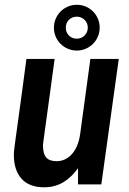

<svg xmlns="http://www.w3.org/2000/svg" viewBox="-20 -773 541 805"><path d="M38.1 -123Q38.1 -129.9 38.6 -136.5Q39.1 -143.1 40.8 -156.7Q42.5 -170.4 45.9 -195.1Q49.3 -219.7 55.2 -262.2Q61 -304.7 69.8 -368.9Q78.6 -433.1 90.8 -525.9H209Q197.3 -439.5 189.2 -379.4Q181.2 -319.3 175.5 -279.8Q169.9 -240.2 167 -217.8Q164.1 -195.3 162.4 -183.8Q160.6 -172.4 160.4 -168.7Q160.2 -165 160.2 -163.1Q160.2 -128.4 173.6 -112.8Q187 -97.2 217.8 -97.2Q235.4 -97.2 251.5 -104.5Q267.6 -111.8 280.8 -126.2Q293.9 -140.6 303 -161.6Q312 -182.6 315.9 -210L358.9 -525.9H478L404.8 0H307.1V-67.9Q294.9 -50.8 280.5 -36.4Q266.1 -22 248.8 -11Q231.4 0 210.7 6.1Q189.9 12.2 165 12.2Q102.1 12.2 70.1 -23.9Q38.1 -60.1 38.1 -123ZM302.2 -561Q282.7 -561 265.1 -568.4Q247.6 -575.7 234.4 -588.6Q221.2 -601.6 213.6 -619.1Q206.1 -636.7 206.1 -657.2Q206.1 -676.8 213.6 -694.3Q221.2 -711.9 234.1 -724.9Q247.1 -737.8 264.6 -745.4Q282.2 -752.9 302.2 -752.9Q322.3 -752.9 339.8 -745.4Q357.4 -737.8 370.4 -724.6Q383.3 -711.4 390.6 -694.1Q397.9 -676.8 397.9 -657.2Q397.9 -637.2 390.4 -619.6Q382.8 -602.1 369.9 -589.1Q356.9 -576.2 339.4 -568.6Q321.8 -561 302.2 -561ZM302.2 -610.8Q311.5 -610.8 319.8 -614.3Q328.1 -617.7 334.5 -624Q340.8 -630.4 344.5 -638.9Q348.1 -647.5 348.1 -657.2Q348.1 -667 344.5 -675.3Q340.8 -683.6 334.5 -689.9Q328.1 -696.3 319.8 -699.7Q311.5 -703.1 302.2 -703.1Q282.2 -703.1 269 -689.9Q255.9 -676.8 255.9 -657.2Q255.9 -637.2 269 -624Q282.2 -610.8 302.2 -610.8Z"/></svg>

Font: Archivo Narrow
Style: Bold Italic
Weight: 700
Italic angle: -8°
Designer: Hector Gatti
Foundry: Hector Gatti
Version: 1.002; ttfautohint (v0.8)